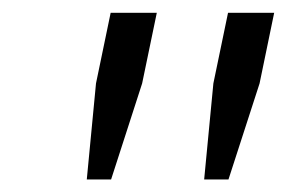

<svg xmlns="http://www.w3.org/2000/svg" viewBox="-20 -749 448 300"><path d="M115.6 -468.6 130 -618.7 152.9 -729H225L202.1 -618.7L153.6 -468.6ZM299 -468.6 313.4 -618.7 336.3 -729H408.4L385.6 -618.7L337 -468.6Z"/></svg>

Font: Mona Sans ExtraLight
Style: Italic
Weight: 200
Italic angle: -11.6951°
Designer: Deni Anggara
Foundry: GitHub
Version: Version 2.000